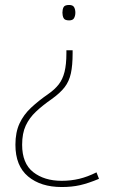

<svg xmlns="http://www.w3.org/2000/svg" viewBox="-20 -560 453 772"><path d="M272 -346Q272 -297 265 -265Q258 -233 240 -209.5Q222 -186 187 -161Q151 -136 124.5 -111Q98 -86 83.5 -55Q69 -24 69 22Q69 97 113.5 132Q158 167 228 167Q265 167 298.5 159Q332 151 368 133L378 159Q335 177 302 184.5Q269 192 228 192Q144 192 93 149.5Q42 107 42 22Q42 -28 58.5 -63.5Q75 -99 105 -127Q135 -155 174 -182Q200 -200 216 -220.5Q232 -241 239.5 -271Q247 -301 247 -346V-358H272ZM283 -509Q283 -497 278 -487.5Q273 -478 258 -478Q240 -478 235.5 -487.5Q231 -497 231 -509Q231 -522 235.5 -531Q240 -540 258 -540Q273 -540 278 -531Q283 -522 283 -509Z"/></svg>

Font: Noto Sans Hebrew Thin
Style: Regular
Weight: 250
Designer: Monotype Design Team
Foundry: Monotype Imaging Inc.
Version: Version 2.003